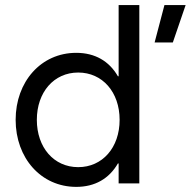

<svg xmlns="http://www.w3.org/2000/svg" viewBox="-20 -727 756 761"><path d="M532.2 0V-707H450.2V-424.8H447.3C412.6 -484.9 356.4 -517.6 282.2 -517.6C142.6 -517.6 42 -403.3 42 -252C42 -100.6 142.6 13.7 282.2 13.7C356.4 13.7 412.6 -19 447.3 -79.1H450.2V0ZM290 -64.5C193.4 -64.5 126 -142.6 126 -252C126 -361.3 193.4 -439.5 290 -439.5C385.7 -439.5 454.1 -362.3 454.1 -252C454.1 -141.6 385.7 -64.5 290 -64.5ZM665 -558.6 715.8 -707H631.8L592.8 -558.6Z"/></svg>

Font: Wanted Sans
Style: Regular
Weight: 400
Designer: Original Design by Kil Hyung-jin and Kang Hanbin, Wanted Lab, Inc; Hangeul from Source Han Sans by Jang Soo-young and Ka
Foundry: Wanted Lab, Inc.
Version: Version 1.001;Glyphs 3.2 (3227)